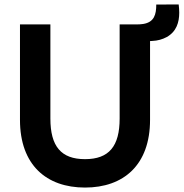

<svg xmlns="http://www.w3.org/2000/svg" viewBox="-20 -830 828 865"><path d="M785 -810 684 -809.5C684 -765 675 -730 625 -722C615.5 -720.5 605.5 -720 595 -720H519V-296C519 -171 471 -113 363 -113C255 -113 207 -171 207 -296V-720H70V-290C70 -87 189 15 363 15C537 15 656 -87 656 -290V-645C659.5 -645 662.5 -645 665.5 -645.5C690 -646.5 711.5 -652.5 731 -663C775 -687.5 787.5 -729.5 787.5 -773C787.5 -784.5 786.5 -797 785 -810Z"/></svg>

Font: Vela Sans ExtBd
Style: Regular
Weight: 800
Designer: Principal design: Mikhail Sharanda - project Manrope.
Design modification: Ravid Balaliev
Foundry: Mikhail Sharanda
Version: Version 1.001